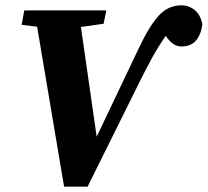

<svg xmlns="http://www.w3.org/2000/svg" viewBox="-20 -696 778 719"><path d="M220 3 119 -596 61 -603 71 -657H378L368 -607L283 -595L342 -184L502 -520Q540 -600 575 -638Q610 -676 659 -676Q688 -676 709.5 -658Q731 -640 738 -605Q726 -522 660 -522Q641 -522 626 -533.5Q611 -545 601 -562Q573 -522 551.5 -483Q530 -444 508 -400L308 3Z"/></svg>

Font: Source Serif Pro
Style: Bold Italic
Weight: 700
Italic angle: -12°
Designer: Frank Grießhammer
Foundry: Adobe Systems Incorporated
Version: Version 3.001;hotconv 1.0.111;makeotfexe 2.5.65597